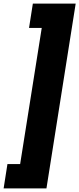

<svg xmlns="http://www.w3.org/2000/svg" viewBox="-29 -847 437 1058"><path d="M12 57 -9 191H227L388 -827H152L131 -693H201L82 57Z"/></svg>

Font: Asimov Pro
Style: UltObl
Weight: 900
Designer: Google
Version: Version 2.000980; 2014